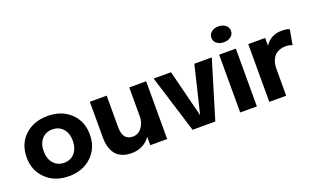

<svg xmlns="http://www.w3.org/2000/svg" viewBox="-81 -1205 2730 1658"><g transform="rotate(-20 1284.5 -375.5)"><path d="M536.1 -65.9Q455.1 11.7 326.7 11.7Q198.2 11.7 117.2 -65.9Q36.1 -143.6 36.1 -265.6Q36.1 -387.7 116.9 -464.1Q197.8 -540.5 326.7 -540.5Q455.6 -540.5 536.4 -464.1Q617.2 -387.7 617.2 -265.6Q617.2 -143.6 536.1 -65.9ZM460 -265.6Q460 -335 423.6 -376.2Q387.2 -417.5 326.7 -417.5Q266.1 -417.5 229.5 -376.2Q192.9 -335 192.9 -265.6Q192.9 -195.8 229.5 -153.6Q266.1 -111.3 326.7 -111.3Q387.2 -111.3 423.6 -153.6Q460 -195.8 460 -265.6Z M901.9 9.8Q858.4 9.8 824.7 -2.7Q791 -15.1 770.3 -35.2Q749.5 -55.2 736.6 -83.5Q723.6 -111.8 718.5 -140.9Q713.4 -169.9 713.4 -203.6V-530.8H868.2V-244.6Q868.2 -223.1 870.6 -206.1Q873 -189 879.4 -172.6Q885.7 -156.2 896 -145.3Q906.2 -134.3 922.9 -127.7Q939.5 -121.1 961.4 -121.1Q1012.7 -121.1 1044.2 -164.1Q1075.7 -207 1075.7 -262.2V-530.8H1231V0H1075.7V-77.1Q1047.4 -35.6 1002.9 -12.9Q958.5 9.8 901.9 9.8Z M1834 -530.8 1673.3 0H1464.4L1299.8 -530.8H1459.5L1568.8 -96.2L1673.8 -530.8Z M1888.7 -689.9Q1888.7 -723.6 1914.6 -743.4Q1940.4 -763.2 1978 -763.2Q2015.6 -763.2 2042 -743.4Q2068.4 -723.6 2068.4 -689.9Q2068.4 -656.7 2042 -637.2Q2015.6 -617.7 1978 -617.7Q1940.4 -617.7 1914.6 -637.2Q1888.7 -656.7 1888.7 -689.9ZM1901.9 0V-530.8H2055.2V0Z M2169.4 0V-530.8H2324.7V-459Q2348.1 -497.6 2387.2 -519.3Q2426.3 -541 2478 -541Q2526.4 -541 2550.8 -528.8L2525.4 -390.1Q2502.9 -403.3 2465.3 -403.3Q2434.6 -403.3 2409.9 -394.3Q2385.3 -385.3 2369.6 -370.6Q2354 -356 2343.8 -335.7Q2333.5 -315.4 2329.1 -294.4Q2324.7 -273.4 2324.7 -250.5V0Z"/></g></svg>

Font: Epilogue
Style: Bold
Weight: 700
Designer: Tyler Finck
Foundry: Etcetera Type Co
Version: Version 2.112